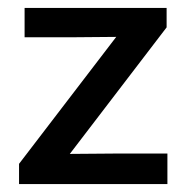

<svg xmlns="http://www.w3.org/2000/svg" viewBox="-20 -464 475 484"><path d="M42 -370V-444H400V-395L156 -76L279 -77H402V0H28V-51L273 -371L157 -370Z"/></svg>

Font: MathJax_SansSerif
Style: Regular
Weight: 400
Version: Version 1.1